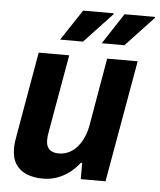

<svg xmlns="http://www.w3.org/2000/svg" viewBox="-53 -770 689 827"><g transform="rotate(5 292.0 -356.0)"><path d="M163 12Q123 12 92.5 -0.5Q62 -13 45 -39.5Q28 -66 28 -108Q28 -123 30.5 -139Q33 -155 36 -173L98 -527H230L171 -192Q169 -182 168 -173Q167 -164 167 -156Q167 -137 173.5 -125Q180 -113 192.5 -107.5Q205 -102 222 -102Q243 -102 262.5 -110.5Q282 -119 298 -136Q314 -153 325.5 -177Q337 -201 343 -232L394 -527H526L433 0H326V-70H320Q301 -45 276.5 -26.5Q252 -8 223.5 2Q195 12 163 12ZM185 -591 273 -724H405V-720L284 -591ZM365 -591 452 -724H584V-720L463 -591Z"/></g></svg>

Font: Archivo SemiCondensed
Style: Bold Italic
Weight: 700
Width: 4
Italic angle: -10°
Designer: Hector Gatti
Foundry: Omnibus-Type
Version: Version 2.001